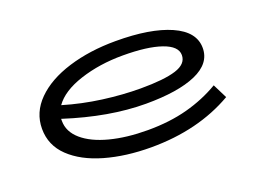

<svg xmlns="http://www.w3.org/2000/svg" viewBox="-81 -662 1140 853"><g transform="rotate(-20 488.5 -235.0)"><path d="M896 -82Q730 14 508 14Q388 14 290.5 -14Q193 -42 136 -96.5Q79 -151 79 -229Q79 -306 137 -364Q195 -422 295.5 -453Q396 -484 519 -484Q683 -484 778 -442Q873 -400 873 -323Q873 -250 788.5 -213Q704 -176 552 -176Q379 -176 174 -242V-232Q174 -181 218.5 -142.5Q263 -104 341.5 -83.5Q420 -63 520 -63Q623 -63 707 -85.5Q791 -108 862 -150ZM195 -299Q282 -273 375 -260.5Q468 -248 553 -248Q664 -248 719.5 -265.5Q775 -283 775 -325Q775 -367 709 -390Q643 -413 527 -413Q417 -413 325 -383Q233 -353 195 -299Z"/></g></svg>

Font: BioRhyme Expanded
Style: Regular
Weight: 400
Width: 7
Designer: Aoife Mooney
Foundry: Aoife Mooney Type
Version: Version 1.001